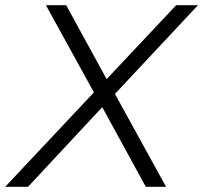

<svg xmlns="http://www.w3.org/2000/svg" viewBox="-55 -720 783 740"><path d="M-35 0 307 -364 122 -700H200L356 -415L624 -700H708L388 -358L585 0H507L339 -307L53 0Z"/></svg>

Font: Montserrat
Style: Italic
Weight: 400
Italic angle: -11.3°
Designer: Julieta Ulanovsky
Foundry: Julieta Ulanovsky
Version: Version 9.000; ttfautohint (v1.8.4.7-5d5b)